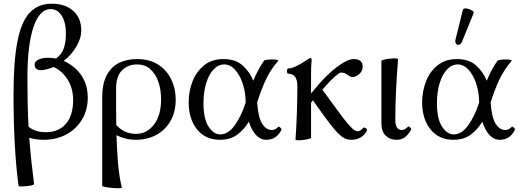

<svg xmlns="http://www.w3.org/2000/svg" viewBox="-20 -744 2806 1037"><path d="M80 259Q66 152 59.5 29.5Q53 -93 53 -233Q53 -409 73.5 -517Q94 -625 139.5 -674.5Q185 -724 259 -724Q333 -724 376 -685Q419 -646 419 -578Q419 -539 393 -493.5Q367 -448 324 -415Q357 -401 386.5 -375Q416 -349 435 -309.5Q454 -270 454 -216Q454 -150 423 -98.5Q392 -47 338.5 -18Q285 11 216 11Q172 11 138 0Q143 65 149.5 126Q156 187 164 250Q164 254 151.5 257Q139 260 122.5 261.5Q106 263 93 263Q80 263 80 259ZM128 -323Q128 -248 129.5 -183Q131 -118 134 -60Q169 -30 228 -30Q297 -30 336 -75.5Q375 -121 375 -203Q375 -267 345.5 -314Q316 -361 270 -382Q253 -375 233.5 -370Q214 -365 202 -365Q167 -365 167 -396Q167 -412 187.5 -422Q208 -432 239 -432Q250 -432 261 -431Q272 -430 283 -428Q313 -450 324.5 -483Q336 -516 336 -562Q336 -623 313.5 -659Q291 -695 253 -695Q194 -695 161 -598.5Q128 -502 128 -323Z M638 269Q638 272 622.5 272.5Q607 273 585.5 271Q564 269 548 266Q532 263 532 259V-217Q532 -292 556.5 -338Q581 -384 623.5 -404.5Q666 -425 719 -425Q788 -425 834.5 -395Q881 -365 905 -315Q929 -265 929 -207Q929 -139 900.5 -90Q872 -41 823.5 -15Q775 11 715 11Q685 11 658.5 4.5Q632 -2 609 -14Q612 68 616 120Q620 172 625.5 206Q631 240 638 269ZM607 -266Q607 -208 607 -159Q607 -110 608 -69Q628 -46 655 -33.5Q682 -21 716 -21Q772 -21 811 -70.5Q850 -120 850 -208Q850 -258 836 -300.5Q822 -343 793 -369.5Q764 -396 719 -396Q672 -396 639.5 -364.5Q607 -333 607 -266Z M1168 11Q1089 11 1044 -45.5Q999 -102 999 -191Q999 -250 1019.5 -303.5Q1040 -357 1082 -391Q1124 -425 1187 -425Q1253 -425 1291.5 -389.5Q1330 -354 1348 -308Q1360 -337 1373.5 -363Q1387 -389 1406 -416Q1408 -419 1421 -421Q1434 -423 1449.5 -423Q1465 -423 1475 -421Q1485 -419 1483 -416Q1461 -391 1442.5 -362Q1424 -333 1406 -292Q1388 -251 1369 -192Q1374 -111 1395.5 -76.5Q1417 -42 1447 -42Q1468 -42 1482 -58Q1485 -63 1493.5 -55.5Q1502 -48 1500 -43Q1474 11 1418 11Q1387 11 1363 -14.5Q1339 -40 1324 -87Q1300 -46 1262.5 -17.5Q1225 11 1168 11ZM1079 -186Q1079 -102 1106.5 -60Q1134 -18 1170 -18Q1212 -18 1247.5 -67Q1283 -116 1307 -190Q1306 -200 1306 -210Q1304 -255 1289 -298Q1274 -341 1248.5 -368.5Q1223 -396 1191 -396Q1159 -396 1133.5 -369Q1108 -342 1093.5 -294.5Q1079 -247 1079 -186Z M1576 10Q1581 -60 1583.5 -134.5Q1586 -209 1586 -279Q1586 -346 1537 -346Q1532 -346 1530.5 -353Q1529 -360 1530.5 -367Q1532 -374 1537 -374Q1552 -374 1578.5 -386Q1605 -398 1635 -419Q1652 -431 1658 -431Q1663 -431 1663 -417Q1661 -399 1660.5 -380Q1660 -361 1660 -343V-239Q1734 -332 1795 -378.5Q1856 -425 1889 -425Q1939 -425 1939 -384Q1939 -360 1920 -344Q1901 -328 1886 -328Q1874 -328 1865.5 -334Q1857 -340 1847 -346Q1837 -352 1821 -352Q1814 -352 1790.5 -332Q1767 -312 1721 -260Q1747 -224 1775 -186Q1803 -148 1828 -114Q1860 -72 1879 -53.5Q1898 -35 1912 -35Q1925 -35 1942 -53Q1946 -58 1956 -51.5Q1966 -45 1960 -35Q1934 11 1875 11Q1847 11 1823 -8.5Q1799 -28 1763 -74Q1739 -106 1715 -139Q1691 -172 1670 -202Q1665 -196 1660 -189V0Q1660 3 1647 6.5Q1634 10 1617.5 12Q1601 14 1588.5 13.5Q1576 13 1576 10Z M2122 11Q2086 11 2063 -11.5Q2040 -34 2040 -78V-415Q2040 -418 2053.5 -421.5Q2067 -425 2085 -427Q2103 -429 2116.5 -428.5Q2130 -428 2130 -425Q2123 -338 2119 -253.5Q2115 -169 2115 -97Q2115 -42 2150 -42Q2166 -42 2183 -59Q2187 -64 2195 -56Q2203 -48 2200 -43Q2182 -13 2164.5 -1Q2147 11 2122 11Z M2429 11Q2350 11 2305 -45.5Q2260 -102 2260 -191Q2260 -250 2280.5 -303.5Q2301 -357 2343 -391Q2385 -425 2448 -425Q2514 -425 2552.5 -389.5Q2591 -354 2609 -308Q2621 -337 2634.5 -363Q2648 -389 2667 -416Q2669 -419 2682 -421Q2695 -423 2710.5 -423Q2726 -423 2736 -421Q2746 -419 2744 -416Q2722 -391 2703.5 -362Q2685 -333 2667 -292Q2649 -251 2630 -192Q2635 -111 2656.5 -76.5Q2678 -42 2708 -42Q2729 -42 2743 -58Q2746 -63 2754.5 -55.5Q2763 -48 2761 -43Q2735 11 2679 11Q2648 11 2624 -14.5Q2600 -40 2585 -87Q2561 -46 2523.5 -17.5Q2486 11 2429 11ZM2340 -186Q2340 -102 2367.5 -60Q2395 -18 2431 -18Q2473 -18 2508.5 -67Q2544 -116 2568 -190Q2567 -200 2567 -210Q2565 -255 2550 -298Q2535 -341 2509.5 -368.5Q2484 -396 2452 -396Q2420 -396 2394.5 -369Q2369 -342 2354.5 -294.5Q2340 -247 2340 -186ZM2475 -518Q2469 -504 2459.5 -502Q2450 -500 2443.5 -508Q2437 -516 2440 -529L2480 -691Q2482 -698 2491.5 -698.5Q2501 -699 2513 -695Q2525 -691 2533 -685Q2541 -679 2538 -673Z"/></svg>

Font: Junicode SmExp
Style: Regular
Weight: 400
Width: 6
Designer: Peter S. Baker
Version: Version 2.205; ttfautohint (v1.8.4)